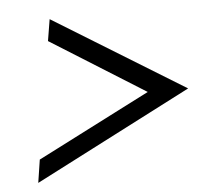

<svg xmlns="http://www.w3.org/2000/svg" viewBox="-41 -552 570 540"><g transform="rotate(-5 244.5 -282.0)"><path d="M46 -54 489 -282 118 -510 108 -449 375 -282 56 -119Z"/></g></svg>

Font: Charger Pro
Style: LitObl
Weight: 300
Designer: Jasper
Foundry: Cannot Into Space Fonts
Version: Version 1.09